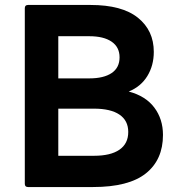

<svg xmlns="http://www.w3.org/2000/svg" viewBox="-20 -754 726 774"><path d="M93 0Q80 0 80 -13V-721Q80 -734 93 -734H345Q472 -734 536 -682.5Q600 -631 600 -545Q600 -490 574 -447.5Q548 -405 499 -385Q567 -367 602 -320.5Q637 -274 637 -210Q637 -110 568 -55Q499 0 355 0ZM215 -608V-438H340Q398 -438 430 -459.5Q462 -481 462 -523Q462 -564 430 -586Q398 -608 340 -608ZM215 -316V-126H359Q426 -126 461.5 -150.5Q497 -175 497 -222Q497 -268 461.5 -292Q426 -316 359 -316Z"/></svg>

Font: LINE Seed Sans TH
Style: Bold
Weight: 700
Designer: Dalton Maag Ltd | Thai characters by Cadson Demak Co.,Ltd.
Foundry: Dalton Maag Ltd
Version: Version 1.002